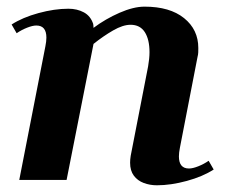

<svg xmlns="http://www.w3.org/2000/svg" viewBox="-20 -536 669 572"><path d="M447.4 16Q426.6 16 408.2 9.1Q389.8 2.2 378.7 -12.7Q367.6 -27.6 367.6 -51.2Q367.6 -55.8 368 -60.9Q368.4 -66 369.4 -72L421.2 -338Q423.2 -349.4 424.3 -360.3Q425.4 -371.2 425.4 -380.4Q425.4 -418.6 411.3 -440.4Q397.2 -462.2 369 -462.2Q346.2 -462.2 316.9 -445.3Q287.6 -428.4 258.6 -405.2L178.4 0H37.4L115.2 -398Q118.2 -413 118.2 -424Q118.2 -460 88.2 -460Q77.2 -460 60.7 -453.5Q44.2 -447 29.6 -437L14.6 -463Q47 -484 94.6 -497Q142.2 -510 183.8 -510Q209.8 -510 229.8 -499.2Q249.8 -488.4 257.6 -464.8Q258.2 -462.2 258.3 -459.4Q258.4 -456.6 258.6 -453Q294.2 -479.6 336 -497.9Q377.8 -516.2 410.6 -516.2Q486 -516.2 528.4 -482Q570.8 -447.8 570.8 -393Q570.8 -386.6 570.6 -380Q570.4 -373.4 568.4 -366L516 -96Q513 -81 513 -70Q513 -34 543 -34Q554 -34 570.5 -40.5Q587 -47 601.6 -57L616.6 -31Q584.2 -10 536.6 3Q489 16 447.4 16Z"/></svg>

Font: Wittgenstein
Style: Italic
Weight: 400
Italic angle: -11°
Designer: Jörg Drees
Foundry: Jörg Drees
Version: Version 1.500